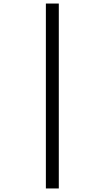

<svg xmlns="http://www.w3.org/2000/svg" viewBox="-20 -820 591 1084"><path d="M239 244V-800H312V244Z"/></svg>

Font: Noto Sans Malayalam
Style: Regular
Weight: 400
Designer: Jelle Bosma - Monotype Design Team
Foundry: Monotype Imaging Inc.
Version: Version 2.103